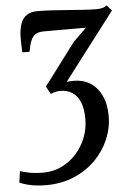

<svg xmlns="http://www.w3.org/2000/svg" viewBox="-62 -610 614 898"><g transform="rotate(-5 245.0 -161.0)"><path d="M118 246.5Q80 246.5 48.2 240.2Q16.5 234 -6 223.5L1.5 170.5Q25.5 178.5 52.2 182.8Q79 187 109 187Q156 187 195.8 168Q235.5 149 265 116.2Q294.5 83.5 311 41.8Q327.5 0 327.5 -45Q327.5 -95.5 314 -126.8Q300.5 -158 276.8 -172.5Q253 -187 221.5 -187Q210.5 -187 199.5 -184.5Q188.5 -182 177 -176.5L157 -213L305.5 -410.5L367.5 -471Q343 -471 317.8 -471Q292.5 -471 267.2 -471Q242 -471 217.2 -471Q192.5 -471 169.5 -471Q147 -471 132.5 -463Q118 -455 109.5 -435.8Q101 -416.5 95 -382H61Q60.5 -393.5 59.8 -410.8Q59 -428 59 -446.5Q59 -488 68.5 -515Q78 -542 97.8 -555Q117.5 -568 148.5 -568Q178 -568 215.5 -565.8Q253 -563.5 291.8 -560.5Q330.5 -557.5 365 -555.2Q399.5 -553 422 -553Q439.5 -553 451.2 -555.8Q463 -558.5 472.5 -566.5L495.5 -540.5L255.5 -226Q262 -227 270 -227.8Q278 -228.5 290 -228.5Q332.5 -228.5 365.8 -207.8Q399 -187 418.2 -147Q437.5 -107 437.5 -49.5Q437.5 5.5 415 58.5Q392.5 111.5 350.8 153.8Q309 196 250 221.2Q191 246.5 118 246.5Z"/></g></svg>

Font: Merriweather Medium
Style: Italic
Weight: 500
Italic angle: -7.8°
Version: Version 2.101